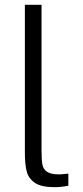

<svg xmlns="http://www.w3.org/2000/svg" viewBox="-20 -770 344 795"><path d="M152 -750V-147Q152 -108 155.5 -89Q159 -70 174.5 -59Q190 -48 224 -48Q234 -48 246 -49.5Q258 -51 263 -51V-1Q233 5 205 5Q151 5 124.5 -13Q98 -31 90.5 -60.5Q83 -90 83 -138V-750Z"/></svg>

Font: Lopes Sans Light
Style: Regular
Weight: 300
Designer: Gabriel Lam, Diego Maldonado
Foundry: TypeRant, Foresti Design
Version: Version 4.000